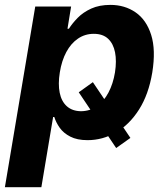

<svg xmlns="http://www.w3.org/2000/svg" viewBox="-53 -573 658 797"><path d="M332.5 -231.9 488.3 -0.5 429.2 41.5 273.9 -189.9ZM-32.7 204.1 93.3 -545.9H242.2L227.1 -453.6H232.9Q247.1 -476.1 269.5 -499Q292 -522 325.7 -537.4Q359.4 -552.7 405.3 -552.7Q464.8 -552.7 509.8 -521.7Q554.7 -490.7 574.5 -428.2Q594.2 -365.7 579.1 -272Q564 -181.2 524.2 -118.4Q484.4 -55.7 428.7 -23.4Q373 8.8 310.5 8.8Q267.1 8.8 238.8 -5.9Q210.4 -20.5 194.8 -42.7Q179.2 -64.9 172.4 -87.4H167.5L118.7 204.1ZM283.2 -111.3Q320.8 -111.8 349.4 -132.1Q377.9 -152.3 397.2 -188.7Q416.5 -225.1 424.3 -272.5Q431.6 -319.8 424.6 -355.7Q417.5 -391.6 395.8 -412.1Q374 -432.6 336.4 -432.6Q299.8 -432.6 270.8 -412.8Q241.7 -393.1 222.4 -357.2Q203.1 -321.3 195.3 -272.5Q187.5 -224.1 194.8 -188Q202.1 -151.9 224.6 -131.8Q247.1 -111.8 283.2 -111.3Z"/></svg>

Font: Inter Tight
Style: Bold Italic
Weight: 700
Italic angle: -9.39999°
Designer: Rasmus Andersson
Foundry: rsms
Version: Version 3.004